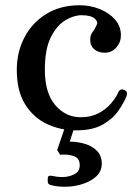

<svg xmlns="http://www.w3.org/2000/svg" viewBox="-20 -485 534 732"><path d="M270 12Q211 12 159.5 -12Q108 -36 76 -87Q44 -138 44 -219Q44 -286 73 -342Q102 -398 156 -431.5Q210 -465 284 -465Q324 -465 360 -450.5Q396 -436 418.5 -410.5Q441 -385 441 -350Q441 -324 423.5 -304Q406 -284 379 -284Q354 -284 338.5 -298Q323 -312 324 -334Q324 -352 333 -363Q342 -374 349 -391Q355 -402 340.5 -414.5Q326 -427 291 -427Q262 -427 229.5 -408Q197 -389 174 -343.5Q151 -298 151 -219Q151 -131 190.5 -84.5Q230 -38 288 -38Q327 -38 356 -53.5Q385 -69 404 -91.5Q423 -114 431 -133Q438 -149 454 -142Q468 -136 463 -120Q453 -94 431.5 -63Q410 -32 371.5 -10Q333 12 270 12ZM162 196Q162 183 175 185Q198 190 218 190Q242 190 263 179.5Q284 169 284 145Q284 118 261 110Q238 102 209 105L198 87L227 2H263L246 55Q276 55 304 63.5Q332 72 350 90.5Q368 109 368 139Q368 168 347 187.5Q326 207 293.5 217Q261 227 228 227Q214 227 200 225.5Q186 224 172 220Q162 217 162 207Z"/></svg>

Font: Zen Old Mincho SemiBold
Style: Regular
Weight: 600
Version: Version 1.500